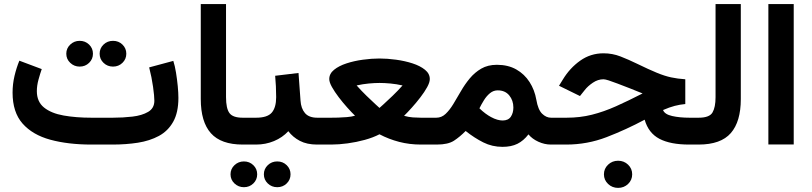

<svg xmlns="http://www.w3.org/2000/svg" viewBox="-20 -707 3969 939"><path d="M530.8 0H427.2Q313 0 226.1 -23.7Q139.2 -47.4 90.3 -102.8Q41.5 -158.2 41.5 -253.9Q41.5 -295.9 51 -335.9Q60.5 -376 74.7 -410.2L184.1 -369.1Q176.3 -346.7 168.2 -317.4Q160.2 -288.1 160.2 -261.2Q160.2 -209.5 195.3 -181.2Q230.5 -152.8 291 -142.1Q351.6 -131.3 427.2 -131.3H531.7Q581.1 -131.3 627.7 -136.7Q674.3 -142.1 704.6 -159.9Q734.9 -177.7 734.9 -214.4Q734.9 -236.8 728.5 -282.5Q722.2 -328.1 709.5 -377.4L827.6 -409.2Q835.4 -385.3 840.8 -351.8Q846.2 -318.4 849.4 -285.2Q852.5 -252 852.5 -228.5Q852.5 -156.7 827.1 -111.6Q801.8 -66.4 757.1 -42.2Q712.4 -18.1 654.3 -9Q596.2 0 530.8 0ZM467.3 -444.3Q467.3 -470.7 486.3 -489Q505.4 -507.3 532.7 -507.3Q560.1 -507.3 578.9 -489Q597.7 -470.7 597.7 -444.3Q597.7 -418 578.9 -399.7Q560.1 -381.3 532.7 -381.3Q505.4 -381.3 486.3 -399.7Q467.3 -418 467.3 -444.3ZM304.2 -444.3Q304.2 -470.7 323.5 -489Q342.8 -507.3 369.6 -507.3Q397 -507.3 415.8 -489Q434.6 -470.7 434.6 -444.3Q434.6 -418 415.8 -399.7Q397 -381.3 369.6 -381.3Q342.8 -381.3 323.5 -399.7Q304.2 -418 304.2 -444.3Z M961.9 -687H1085.4V-231.9Q1085.4 -176.8 1102.1 -154.1Q1118.7 -131.3 1167 -131.3H1178.7V0H1167Q1061 0 1011.5 -55.4Q961.9 -110.8 961.9 -222.7Z M1158.7 -131.3H1232.4Q1287.6 -131.3 1309.1 -156.2Q1330.6 -181.2 1330.6 -231.9Q1330.6 -259.3 1329.3 -285.2Q1328.1 -311 1325.7 -336.4L1439.9 -350.1L1449.7 -215.3Q1452.1 -176.8 1471.4 -154.1Q1490.7 -131.3 1531.7 -131.3H1541.5V0H1530.8Q1481 0 1446.5 -18.1Q1412.1 -36.1 1390.1 -65.4Q1361.3 -34.2 1320.1 -17.1Q1278.8 0 1232.4 0H1158.7ZM1270.5 145.5Q1270.5 119.1 1289.6 100.8Q1308.6 82.5 1335.9 82.5Q1363.3 82.5 1382.1 100.8Q1400.9 119.1 1400.9 145.5Q1400.9 171.9 1382.1 190.2Q1363.3 208.5 1335.9 208.5Q1308.6 208.5 1289.6 190.2Q1270.5 171.9 1270.5 145.5ZM1107.4 145.5Q1107.4 119.1 1126.7 100.8Q1146 82.5 1172.9 82.5Q1200.2 82.5 1219 100.8Q1237.8 119.1 1237.8 145.5Q1237.8 171.9 1219 190.2Q1200.2 208.5 1172.9 208.5Q1146 208.5 1126.7 190.2Q1107.4 171.9 1107.4 145.5Z M1835.9 -420.9Q1874.5 -420.9 1917.2 -415Q1960 -409.2 1997.6 -397Q2035.2 -384.8 2058.6 -365.7Q2082 -346.7 2082 -320.3Q2082 -304.2 2069.1 -280.8Q2056.2 -257.3 2036.1 -231.2Q2016.1 -205.1 1994.6 -181.2Q1973.1 -157.2 1956.1 -140.6Q1978.5 -134.3 1999.5 -132.8Q2020.5 -131.3 2038.1 -131.3H2113.8V0H2038.6Q1982.4 0 1931.9 -13.2Q1881.3 -26.4 1835.9 -50.3Q1804.7 -34.2 1763.9 -22.9Q1723.1 -11.7 1680.4 -5.9Q1637.7 0 1599.6 0H1523.4V-131.3H1600.1Q1612.3 -131.3 1633.3 -131.8Q1654.3 -132.3 1677 -134.3Q1699.7 -136.2 1716.3 -141.1Q1699.7 -157.2 1678.2 -181.2Q1656.7 -205.1 1636.7 -231.4Q1616.7 -257.8 1603.5 -281.2Q1590.3 -304.7 1590.3 -320.3Q1590.3 -346.7 1613.8 -365.7Q1637.2 -384.8 1674.6 -397Q1711.9 -409.2 1754.6 -415Q1797.4 -420.9 1835.9 -420.9ZM1836.4 -301.3Q1812.5 -301.3 1783.4 -298.6Q1754.4 -295.9 1724.1 -289.1Q1746.6 -263.7 1772.7 -238.3Q1798.8 -212.9 1817.4 -196Q1835.9 -179.2 1835.9 -179.2Q1835.9 -179.2 1854.7 -196Q1873.5 -212.9 1899.9 -238.3Q1926.3 -263.7 1948.7 -289.1Q1918.9 -295.9 1889.6 -298.6Q1860.4 -301.3 1836.4 -301.3Z M2116.2 0H2095.7L2096.2 -131.3H2113.8Q2139.6 -131.3 2159.4 -150.1Q2179.2 -168.9 2197 -198.2Q2214.8 -227.5 2233.9 -260.7Q2252.9 -293.9 2277.1 -323.2Q2301.3 -352.5 2333.5 -371.3Q2365.7 -390.1 2410.2 -390.1Q2464.8 -390.1 2504.9 -367.4Q2544.9 -344.7 2569.8 -305.9Q2594.7 -267.1 2603 -219.2Q2611.3 -170.4 2631.3 -150.9Q2651.4 -131.3 2674.8 -131.3H2687.5V0H2674.3Q2643.1 0 2612.8 -13.9Q2582.5 -27.8 2564.5 -49.8Q2540.5 -18.6 2510.5 -3.7Q2480.5 11.2 2437.5 11.2Q2387.2 11.2 2343.8 -10.5Q2300.3 -32.2 2257.3 -66.4Q2229.5 -38.1 2200.4 -19Q2171.4 0 2116.2 0ZM2414.1 -265.1Q2393.1 -265.1 2376.2 -251.2Q2359.4 -237.3 2346.7 -216.8Q2334 -196.3 2324.7 -177.2Q2339.8 -162.6 2354 -152.1Q2368.2 -141.6 2380.9 -134.8Q2397.9 -125.5 2412.4 -121.6Q2426.8 -117.7 2438 -117.7Q2465.8 -117.7 2478.3 -136.2Q2490.7 -154.8 2490.7 -181.2Q2490.7 -215.8 2470.5 -240.5Q2450.2 -265.1 2414.1 -265.1Z M2933.6 145.5Q2933.6 117.7 2953.9 98.4Q2974.1 79.1 3002.9 79.1Q3031.7 79.1 3051.8 98.4Q3071.8 117.7 3071.8 145.5Q3071.8 173.3 3051.8 192.6Q3031.7 211.9 3002.9 211.9Q2974.1 211.9 2953.9 192.6Q2933.6 173.3 2933.6 145.5ZM3378.4 -131.3V0H3350.1Q3258.8 0 3205.1 -28.1Q3151.4 -56.2 3132.8 -121.6Q3041.5 -72.8 2946.8 -36.4Q2852.1 0 2749.5 0H2668.9V-131.3H2751Q2816.9 -131.3 2875 -146Q2933.1 -160.6 2992.7 -187.3Q3052.2 -213.9 3122.6 -250Q3095.7 -261.2 3060.3 -275.1Q3024.9 -289.1 3000 -298.3Q2974.6 -308.1 2957 -313.7Q2939.5 -319.3 2931.2 -319.3Q2904.3 -319.3 2879.4 -302.5Q2854.5 -285.6 2839.8 -266.6L2816.4 -237.3L2713.9 -287.6L2732.9 -318.4Q2766.6 -374 2817.4 -410.2Q2868.2 -446.3 2931.6 -446.3Q2975.1 -446.3 3014.6 -430.9Q3054.2 -415.5 3095.2 -395.5Q3153.3 -367.2 3191.9 -351.3Q3230.5 -335.4 3262.2 -328.6Q3293.9 -321.8 3331.5 -319.3V-198.2Q3305.2 -195.8 3279.8 -189.2Q3254.4 -182.6 3222.7 -168.9Q3230.5 -147.9 3267.3 -139.6Q3304.2 -131.3 3352.1 -131.3Z M3360.4 -131.3H3397Q3449.7 -131.3 3464.6 -157Q3479.5 -182.6 3479.5 -231.4V-687H3603V-222.2Q3603 -112.3 3554.2 -56.2Q3505.4 0 3396.5 0H3360.4Z M3861.8 -687V-0.5H3737.8V-687Z"/></svg>

Font: Vazirmatn RD
Style: Bold
Weight: 700
Designer: Saber Rastikerdar
Foundry: Saber Rastikerdar
Version: Version 32.102